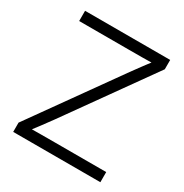

<svg xmlns="http://www.w3.org/2000/svg" viewBox="-168 -860 950 992"><g transform="rotate(30 307.0 -364.0)"><path d="M47.4 0V-55.2L413.6 -568.8Q435.5 -599.6 458.7 -630.4Q481.9 -661.1 505.4 -691.9L513.2 -668Q471.7 -667 430.2 -666.7Q388.7 -666.5 347.2 -666.5H56.2V-727.5H564V-671.9L201.7 -163.6Q178.7 -131.3 154.5 -99.4Q130.4 -67.4 106 -35.6L98.1 -59.6Q139.2 -60.1 179.9 -60.3Q220.7 -60.5 261.2 -60.5H567.4V0Z"/></g></svg>

Font: Inter 24pt Light
Style: Regular
Weight: 300
Designer: Rasmus Andersson
Foundry: rsms
Version: Version 4.001;git-66647c0bb